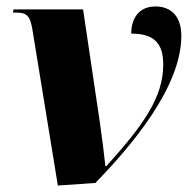

<svg xmlns="http://www.w3.org/2000/svg" viewBox="-20 -565 598 594"><path d="M80 -475 159 9 275 1C386 -113 541 -295 541 -454C541 -517 507 -545 461 -545C408 -545 386 -506 386 -461C460 -461 485 -428 485 -365C485 -263 422 -176 309 -51H306C302 -90 296 -136 289 -186L237 -536H22L20 -526H30C62 -526 73 -517 80 -475Z"/></svg>

Font: Noto Serif Display ExtraBold
Style: Italic
Weight: 800
Italic angle: -12°
Designer: Monotype Design Team
Foundry: Monotype Imaging Inc.
Version: Version 2.009